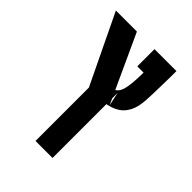

<svg xmlns="http://www.w3.org/2000/svg" viewBox="-229 -703 1044 1044"><g transform="rotate(45 293.0 -180.5)"><path d="M232.9 224.6V-186L40.5 -585.9H202.1L343.8 -277.8Q363.8 -290 372.1 -317.1Q380.4 -344.2 383.3 -390.1Q384.3 -403.3 384.8 -419.7Q385.3 -436 385.7 -453.6H337.4V-585.9H506.3Q506.3 -566.4 505.9 -534.9Q505.4 -503.4 504.6 -468.8Q503.9 -434.1 502.9 -404.8Q502 -375.5 501 -359.9Q497.6 -301.8 479.2 -266.8Q460.9 -231.9 431.4 -214.1Q401.9 -196.3 363.8 -189.5V224.6ZM363.8 -234.4 381.3 -196.3 363.8 -275.9Z"/></g></svg>

Font: Cascadia Code PL
Style: Bold
Weight: 700
Monospace: yes
Designer: Aaron Bell
Foundry: Saja Typeworks
Version: Version 2404.023; ttfautohint (v1.8.4)